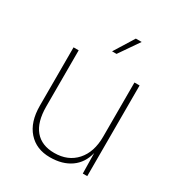

<svg xmlns="http://www.w3.org/2000/svg" viewBox="-175 -843 905 972"><g transform="rotate(30 278.0 -357.0)"><path d="M259 12Q179 12 132 -41Q85 -94 85 -189V-530H115V-202Q115 -111 154 -64.5Q193 -18 267 -18Q347 -18 394 -70.5Q441 -123 441 -213V-530H471V0H445L443 -119Q428 -56 380 -22Q332 12 259 12ZM264 -610 336 -726H370L290 -610Z"/></g></svg>

Font: Geist Thin
Style: Regular
Weight: 400
Designer: Basement.studio, Andrés Briganti, Mateo Zaragoza
Foundry: Basement.studio, Vercel, Andrés Briganti, Guido Ferreyra, Mateo Zaragoza
Version: Version 1.401